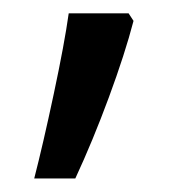

<svg xmlns="http://www.w3.org/2000/svg" viewBox="-20 -136 285 285"><path d="M170.9 -116.2 178.2 -105Q165.5 -56.2 141.6 8.5Q117.7 73.2 91.8 128.9H30.8Q43.9 78.1 59.8 3.4Q75.7 -71.3 82 -116.2Z"/></svg>

Font: f05544669
Style: Regular
Weight: 400
Foundry: Ascender Corporation
Version: Version 1.10